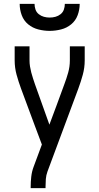

<svg xmlns="http://www.w3.org/2000/svg" viewBox="-20 -975 515 995"><path d="M139 0V-7Q139 -33 142 -59.5Q145 -86 154 -110L197 -226L158 -330L89 -516Q76 -551 66 -587.5Q56 -624 56 -662V-735H133V-661Q133 -646 135.5 -630.5Q138 -615 142 -599.5Q146 -584 151 -569Q156 -554 161 -539L236 -329L274 -431L314 -540Q325 -569 333.5 -599.5Q342 -630 342 -662V-735H419V-662Q419 -624 409 -587.5Q399 -551 386 -516L226 -86Q219 -67 217.5 -47Q216 -27 216 -7V0ZM237 -815Q208 -815 178.5 -822.5Q149 -830 126 -849Q103 -868 92.5 -896.5Q82 -925 82 -955H159Q159 -940 164 -925.5Q169 -911 181 -901.5Q193 -892 207.5 -888Q222 -884 237 -884Q253 -884 267.5 -888Q282 -892 294 -901.5Q306 -911 311 -925.5Q316 -940 316 -955H393Q393 -925 382.5 -896.5Q372 -868 349 -849Q326 -830 296.5 -822.5Q267 -815 237 -815Z"/></svg>

Font: Iosevka QP
Style: Regular
Weight: 400
Designer: Belleve Invis
Foundry: Belleve Invis
Version: Version 20.0.0; ttfautohint (v1.8.4)